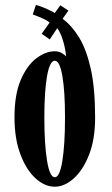

<svg xmlns="http://www.w3.org/2000/svg" viewBox="-20 -730 445 762"><path d="M197.5 11Q157.5 11 120.8 -22.5Q84 -56 60.8 -118Q37.5 -180 37.5 -264.5Q37.5 -355.5 62.5 -413.2Q87.5 -471 124.5 -498.8Q161.5 -526.5 197.5 -526.5Q213 -526.5 225.8 -519Q238.5 -511.5 242.5 -506Q239 -541 228.8 -572.8Q218.5 -604.5 207 -618L177.5 -573.5L145.5 -596L177 -640.5Q169 -648 147.8 -657.5Q126.5 -667 110 -672.5L122.5 -710.5Q129 -709 142 -704.2Q155 -699.5 168.8 -693.2Q182.5 -687 190.5 -682.5L197.5 -678.5L219.5 -709L251.5 -688L228.5 -655.5Q265 -628.5 294 -581.2Q323 -534 340.2 -457Q357.5 -380 357.5 -263.5Q357.5 -176.5 333.2 -115.2Q309 -54 272.2 -21.5Q235.5 11 197.5 11ZM197.5 -26.5Q217 -26.5 227.5 -91.5Q238 -156.5 238 -263.5Q238 -368 227.5 -428.5Q217 -489 197.5 -489Q177.5 -489 166.8 -428.5Q156 -368 156 -263.5Q156 -156.5 166.8 -91.5Q177.5 -26.5 197.5 -26.5Z"/></svg>

Font: Imbue 10pt
Style: Bold
Weight: 700
Designer: Tyler Finck
Foundry: Etcetera Type Company
Version: Version 1.102; ttfautohint (v1.8.3)